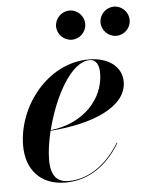

<svg xmlns="http://www.w3.org/2000/svg" viewBox="-50 -712 593 764"><g transform="rotate(-5 246.0 -330.0)"><path d="M375 -612C375 -580.5 401.5 -554 433.5 -554C465.5 -554 491.5 -580.5 491.5 -612C491.5 -644 465.5 -670.5 433.5 -670.5C401.5 -670.5 375 -644 375 -612ZM197.5 -612C197.5 -580.5 224 -554 256 -554C288 -554 314 -580.5 314 -612C314 -644 288 -670.5 256 -670.5C224 -670.5 197.5 -644 197.5 -612ZM123.5 -85C123.5 -118 129.5 -158.5 139.5 -200.5C306 -212 446.5 -268.5 446.5 -370C446.5 -426.5 398 -470 315 -470C152 -470 25.5 -309 25.5 -150C25.5 -57.5 79 10 181.5 10C285.5 10 357 -56 400 -129L397.5 -130C349.5 -50 276.5 5 194.5 5C153 5 123.5 -15.5 123.5 -85ZM319 -467C347.5 -467 356 -439.5 356 -412.5C356 -307.5 270 -216.5 140.5 -203C171.5 -328.5 242.5 -467 319 -467Z"/></g></svg>

Font: Bodoni* 72pt Medium
Style: Italic
Weight: 500
Italic angle: -13°
Version: Version 2.3